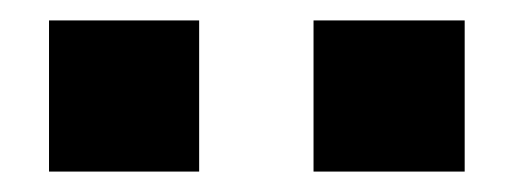

<svg xmlns="http://www.w3.org/2000/svg" viewBox="-20 -759 503 188"><path d="M287 -591V-739H435V-591ZM28 -591V-739H175V-591Z"/></svg>

Font: M PLUS 1 Thin
Style: Bold
Weight: 700
Version: Version 1.001